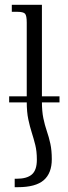

<svg xmlns="http://www.w3.org/2000/svg" viewBox="-20 -512 282 797"><path d="M91 -90V-418Q91 -447 84 -455Q77 -463 51 -463H29V-492H154V-90Q154 -50 160 -21Q166 8 174.5 32.5Q183 57 189 84.5Q195 112 195 149Q195 207 161.5 236Q128 265 54 265H41V230H49Q92 230 112.5 212Q133 194 133 151Q133 116 126.5 90Q120 64 112 39Q104 14 97.5 -16.5Q91 -47 91 -90ZM18 -112H227V-87H18Z"/></svg>

Font: Noto Serif Armenian Light
Style: Regular
Weight: 300
Version: Version 2.007